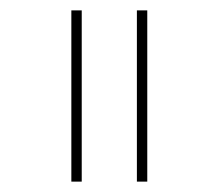

<svg xmlns="http://www.w3.org/2000/svg" viewBox="-20 -780 421 370"><path d="M117.5 -430V-760H137.5V-430ZM243.8 -430V-760H263.8V-430Z"/></svg>

Font: Now Thin
Style: Regular
Weight: 250
Designer: Alfredo Marco Pradil
Foundry: Alfredo Marco Pradil
Version: Version 1.002;PS 001.002;hotconv 1.0.88;makeotf.lib2.5.64775